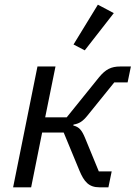

<svg xmlns="http://www.w3.org/2000/svg" viewBox="-20 -800 579 820"><path d="M466 -744 398 -780 294 -610 342 -585ZM36 0H113L160 -234H252L319 -72C339 -24 359 0 405 0H443L457 -68H402L344 -209C329 -246 317 -258 293 -264L294 -268C318 -272 333 -281 354 -307L468 -448H525L539 -516H493C455 -516 431 -504 403 -470L265 -299H173L217 -516H140Z"/></svg>

Font: LVC Sans
Style: Italic
Weight: 400
Italic angle: -11.31°
Designer: Mike Abbink, Paul van der Laan, Pieter van Rosmalen
Foundry: Bold Monday
Version: Version 3.0